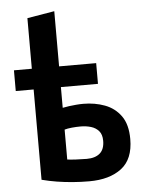

<svg xmlns="http://www.w3.org/2000/svg" viewBox="-55 -822 670 877"><g transform="rotate(-5 280.0 -383.0)"><path d="M319 11Q280 11 243 8Q206 5 171.5 -0.5Q137 -6 102 -15V-429H20V-524H102V-756L227 -777V-524H397V-429H227V-334Q241 -337 256.5 -339Q272 -341 289 -342.5Q306 -344 322 -344Q375 -344 420.5 -327Q466 -310 494 -271Q522 -232 522 -165Q522 -73 467 -31Q412 11 319 11ZM316 -92Q355 -92 376.5 -110.5Q398 -129 398 -168Q398 -197 384 -213Q370 -229 348 -235.5Q326 -242 301 -242Q281 -242 260.5 -240Q240 -238 227 -234V-97Q238 -95 266.5 -93.5Q295 -92 316 -92Z"/></g></svg>

Font: Ubuntu Sans Mono SemiBold
Style: Regular
Weight: 600
Monospace: yes
Designer: Dalton Maag Ltd
Foundry: Dalton Maag Ltd
Version: Version 1.006